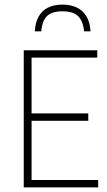

<svg xmlns="http://www.w3.org/2000/svg" viewBox="-20 -813 464 833"><path d="M83 0V-595H402V-563H117V-32H406V0ZM112 -289V-321H363V-289ZM131 -677Q133.5 -716 148 -741.8Q162.5 -767.5 188.5 -780.2Q214.5 -793 251 -793Q287.5 -793 314 -780Q340.5 -767 355.5 -741.2Q370.5 -715.5 373 -677H345Q340 -723.5 318 -743.8Q296 -764 251 -764Q206 -764 184.5 -743.8Q163 -723.5 159 -677Z"/></svg>

Font: Encode Sans SC Condensed Thin
Style: Regular
Weight: 100
Width: 3
Designer: Multiple Designers
Foundry: Impallari Type
Version: Version 3.002